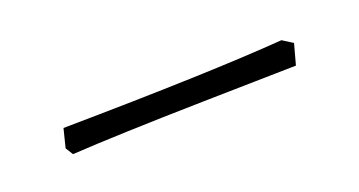

<svg xmlns="http://www.w3.org/2000/svg" viewBox="-22 -328 361 193"><g transform="rotate(-20 158.0 -231.0)"><path d="M38 -213 33 -221 38 -241Q196 -243 274 -249L285 -242L279 -220Q275 -220 180.5 -218Q86 -216 38 -213Z"/></g></svg>

Font: Albura ExtraLight
Style: Italic
Weight: 156
Italic angle: -7°
Designer: Mercedes Jáuregui
Foundry: Omnibus-Type Team
Version: Version 1.000